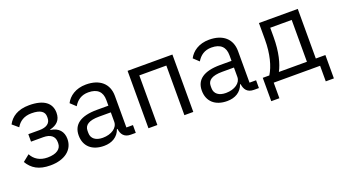

<svg xmlns="http://www.w3.org/2000/svg" viewBox="-57 -1005 2870 1622"><g transform="rotate(-20 1378.5 -194.0)"><path d="M231 12C359 12 441 -51 441 -150C441 -215 404 -260 331 -270V-274C395 -289 430 -325 430 -389C430 -475 367 -528 233 -528C131 -528 71 -486 39 -426L92 -381C118 -427 162 -457 229 -457C311 -457 344 -429 344 -385V-373C344 -326 308 -300 244 -300H144V-233H254C318 -233 355 -205 355 -153V-141C355 -93 314 -59 231 -59C162 -59 114 -90 88 -140L28 -92C68 -26 126 12 231 12Z M1001 0V-70H942V-354C942 -463 868 -528 744 -528C651 -528 589 -482 561 -427L609 -382C637 -429 678 -459 740 -459C822 -459 862 -419 862 -346V-295H760C610 -295 540 -241 540 -144C540 -48 604 12 713 12C785 12 840 -21 862 -84H867C873 -36 897 0 956 0ZM726 -56C664 -56 624 -85 624 -136V-157C624 -207 665 -235 756 -235H862V-150C862 -97 805 -56 726 -56Z M1115 0H1195V-446H1438V0H1518V-516H1115Z M2108 0V-70H2049V-354C2049 -463 1975 -528 1851 -528C1758 -528 1696 -482 1668 -427L1716 -382C1744 -429 1785 -459 1847 -459C1929 -459 1969 -419 1969 -346V-295H1867C1717 -295 1647 -241 1647 -144C1647 -48 1711 12 1820 12C1892 12 1947 -21 1969 -84H1974C1980 -36 2004 0 2063 0ZM1833 -56C1771 -56 1731 -85 1731 -136V-157C1731 -207 1772 -235 1863 -235H1969V-150C1969 -97 1912 -56 1833 -56Z M2168 140H2241V0H2658V140H2731V-70H2645V-516H2296V-367C2296 -238 2268 -136 2227 -70H2168ZM2313 -70C2345 -130 2372 -227 2372 -363V-446H2565V-70Z"/></g></svg>

Font: LVC Sans
Style: Regular
Weight: 400
Designer: Mike Abbink, Paul van der Laan, Pieter van Rosmalen
Foundry: Bold Monday
Version: Version 3.0